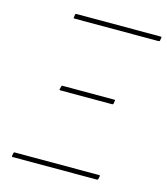

<svg xmlns="http://www.w3.org/2000/svg" viewBox="-101 -734 708 813"><g transform="rotate(15 253.5 -327.5)"><path d="M30 0Q25 0 26 -4L28 -16Q29 -21 33 -21H403Q408 -21 407 -17L404 -3Q403 0 399 0ZM151 -325Q150 -325 148.5 -326Q147 -327 148 -330L151 -342Q152 -346 155 -346H383Q388 -346 386 -342L384 -329Q383 -325 379 -325ZM131 -634Q126 -634 127 -638L129 -652Q130 -655 134 -655H504Q508 -655 507 -651L505 -638Q504 -634 499 -634Z"/></g></svg>

Font: Sofia Sans Semi Condensed Thin
Style: Italic
Weight: 250
Italic angle: -9°
Version: Version 4.100